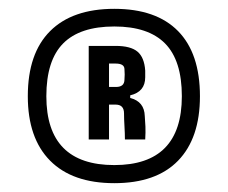

<svg xmlns="http://www.w3.org/2000/svg" viewBox="-20 -904 517 435"><path d="M239 -489Q144 -489 93.5 -540Q43 -591 43 -686Q43 -783 93.5 -833.5Q144 -884 239 -884Q334 -884 383.5 -833.5Q433 -783 433 -686Q433 -591 383.5 -540Q334 -489 239 -489ZM239 -530Q392 -530 392 -686Q392 -767 354 -805.5Q316 -844 239 -844Q161 -844 123 -805.5Q85 -767 85 -686Q85 -530 239 -530ZM181 -588V-800H242Q276 -800 291.5 -787Q307 -774 309 -744Q309 -740 309 -729Q309 -696 275 -688V-682Q307 -674 308 -641Q309 -630 309.5 -617Q310 -604 309 -588H263Q263 -602 262 -618Q261 -634 261 -647Q261 -667 242 -667H227V-588ZM227 -707H243Q262 -707 262 -724Q263 -735 262 -747Q262 -760 242 -760H227Z"/></svg>

Font: Big Shoulders Text ExtraBold
Style: Regular
Weight: 800
Designer: Patric King
Foundry: XO Type Co
Version: Version 1.000; ttfautohint (v1.8.2)